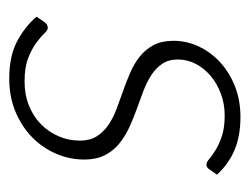

<svg xmlns="http://www.w3.org/2000/svg" viewBox="-84 -462 553 426"><g transform="rotate(90 193.0 -248.5)"><path d="M355.5 -436.5Q351.5 -429.5 344.5 -429.5Q339.5 -429.5 332.2 -435.8Q325 -442 312.5 -449.8Q300 -457.5 281.5 -463.8Q263 -470 235.5 -470Q210 -470 187.2 -461.5Q164.5 -453 147.8 -438.8Q131 -424.5 121.2 -405.8Q111.5 -387 111.5 -366Q111.5 -345.5 121 -331.5Q130.5 -317.5 146.2 -307.2Q162 -297 181.8 -289.5Q201.5 -282 222.5 -274.5Q243.5 -267 263.2 -257.8Q283 -248.5 298.8 -235.5Q314.5 -222.5 324 -203.8Q333.5 -185 333.5 -158.5Q333.5 -126.5 320.8 -96.5Q308 -66.5 284.5 -43.2Q261 -20 227.8 -6Q194.5 8 153.5 8Q105 8 72.5 -8.8Q40 -25.5 16.5 -52.5L28 -69.5Q31 -73.5 34 -75.5Q37 -77.5 41.5 -77.5Q46.5 -77.5 54 -69.5Q61.5 -61.5 74.8 -51.8Q88 -42 108.5 -34Q129 -26 160 -26Q189.5 -26 213.8 -35.8Q238 -45.5 255.2 -62.5Q272.5 -79.5 282 -101.8Q291.5 -124 291.5 -149Q291.5 -171 282 -186Q272.5 -201 257 -211.8Q241.5 -222.5 221.5 -230Q201.5 -237.5 180.8 -244.8Q160 -252 140 -260.8Q120 -269.5 104.5 -282Q89 -294.5 79.5 -312.5Q70 -330.5 70 -356.5Q70 -385.5 82.5 -412.2Q95 -439 117.5 -459.8Q140 -480.5 171 -492.8Q202 -505 239 -505Q281 -505 312 -492Q343 -479 367 -453Z"/></g></svg>

Font: Lato Light
Style: Italic
Weight: 300
Italic angle: -7°
Designer: Lukasz Dziedzic
Foundry: Lukasz Dziedzic
Version: Version 1.104; Western+Polish opensource